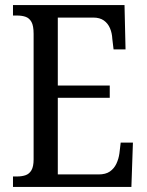

<svg xmlns="http://www.w3.org/2000/svg" viewBox="-20 -734 576 754"><path d="M31 0V-41H47Q66 -41 80.5 -46Q95 -51 103.5 -65.5Q112 -80 112 -108V-601Q112 -633 103.5 -648Q95 -663 80.5 -668Q66 -673 47 -673H31V-714H469L473 -540H426L421 -582Q420 -604 412 -623Q404 -642 388 -653.5Q372 -665 346 -665H207V-398H411V-350H207V-49H367Q395 -49 411.5 -60.5Q428 -72 437 -91Q446 -110 449 -132L454 -174H502L496 0Z"/></svg>

Font: Noto Serif Condensed
Style: Regular
Weight: 400
Width: 3
Designer: Monotype Design Team
Foundry: Monotype Imaging Inc.
Version: Version 2.015